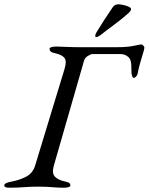

<svg xmlns="http://www.w3.org/2000/svg" viewBox="-40 -870 693 895"><path d="M4 5Q-8 5 -14 2.5Q-20 0 -20 -6Q-20 -18 16 -24Q53 -31 83 -47Q113 -63 124 -99L261 -549Q272 -585 260.5 -600Q249 -615 216 -622Q201 -625 196 -630Q191 -635 191 -642Q191 -648 200.5 -650.5Q210 -653 222 -653Q233 -653 266.5 -651.5Q300 -650 331 -650H506Q553 -650 584 -656.5Q615 -663 619 -663Q623 -663 628 -657.5Q633 -652 633 -648Q633 -642 627 -622.5Q621 -603 613.5 -577Q606 -551 601 -524Q600 -520 594.5 -513.5Q589 -507 584 -507Q579 -507 576 -516Q573 -525 573 -530Q573 -545 572 -565.5Q571 -586 565 -596Q561 -604 549 -611Q537 -618 520 -618H391Q384 -618 370 -609.5Q356 -601 352 -588L211 -98Q201 -63 215.5 -47Q230 -31 263 -24Q278 -21 283 -17Q288 -13 288 -6Q288 0 279 2.5Q270 5 258 5Q233 5 215.5 3.5Q198 2 181.5 1Q165 0 142 0Q102 0 72 2.5Q42 5 4 5ZM410 -697Q404 -697 404 -703Q404 -710 409 -718Q427 -748 446.5 -778Q466 -808 486 -837Q495 -850 513 -850Q520 -850 534 -847Q548 -844 559.5 -839Q571 -834 571 -827Q571 -820 558 -808Q529 -782 493 -755.5Q457 -729 428 -706Q421 -701 416.5 -699Q412 -697 410 -697Z"/></svg>

Font: EB Garamond
Style: Italic
Weight: 400
Italic angle: -17.2°
Designer: Georg Duffner and Octavio Pardo
Foundry: Georg Duffner
Version: Version 1.001